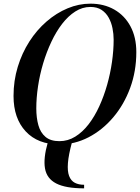

<svg xmlns="http://www.w3.org/2000/svg" viewBox="-20 -780 766 1050"><path d="M305 10Q187 10 120.5 -61.5Q54 -133 54 -255Q54 -338.5 77 -414Q100 -489.5 140.5 -552.8Q181 -616 234.8 -662.5Q288.5 -709 349.8 -734.5Q411 -760 474.5 -760Q548 -760 604.8 -727.8Q661.5 -695.5 693.5 -636Q725.5 -576.5 725.5 -495Q725.5 -390.5 691.8 -299Q658 -207.5 599 -138Q540 -68.5 464.2 -29.2Q388.5 10 305 10ZM440 250Q339 250 287.2 223.2Q235.5 196.5 226 140.8Q216.5 85 241.5 -1.5Q273 4.5 307 4.5Q341 4.5 373.5 -1.5Q355 66.5 351.5 111.5Q348 156.5 358 182.5Q368 208.5 389 219.5Q410 230.5 440 230.5ZM305 -8Q351.5 -8 391.5 -32.8Q431.5 -57.5 464.5 -100.2Q497.5 -143 523 -198.8Q548.5 -254.5 566 -316.5Q583.5 -378.5 592.5 -441.8Q601.5 -505 601.5 -563Q601.5 -594 595.2 -625.5Q589 -657 574.5 -683.2Q560 -709.5 535.5 -725.8Q511 -742 474.5 -742Q430.5 -742 391.8 -717.2Q353 -692.5 320 -649.8Q287 -607 260.8 -551.2Q234.5 -495.5 216 -433.5Q197.5 -371.5 188 -308.2Q178.5 -245 178.5 -187Q178.5 -136 189.8 -95.5Q201 -55 228.8 -31.5Q256.5 -8 305 -8Z"/></svg>

Font: Bodoni Moda 11pt Medium
Style: Italic
Weight: 500
Italic angle: -13°
Designer: Owen Earl
Foundry: indestructible type
Version: Version 2.004